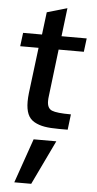

<svg xmlns="http://www.w3.org/2000/svg" viewBox="-63 -692 526 1038"><g transform="rotate(5 200.0 -173.5)"><path d="M55.7 308.1 139.6 67.4H262.7L147.5 308.1ZM318.4 -0.5H271.5Q223.6 -0.5 192.4 -5.9Q161.1 -11.2 136.5 -25.1Q111.8 -39.1 100.6 -65.7Q89.4 -92.3 89.4 -132.8Q89.4 -154.3 92.3 -179.7L123 -427.7H23.4L32.7 -501H135.3L150.4 -623L259.8 -654.8L241.2 -501H377.9L368.7 -427.7H231.9L201.2 -173.3Q199.2 -159.7 199.2 -145.5Q199.2 -106.4 225.3 -95.5Q251.5 -84.5 328.6 -84.5Z"/></g></svg>

Font: Muli
Style: Semi-BoldItalic
Weight: 600
Italic angle: -7°
Designer: Vernon Adams
Foundry: newtypography
Version: Version 2.0; ttfautohint (v1.00rc1.2-2d82) -l 8 -r 50 -G 200